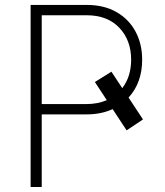

<svg xmlns="http://www.w3.org/2000/svg" viewBox="-20 -747 658 767"><path d="M102.3 0V-727.3H326.3Q395.6 -727.3 445.1 -698.9Q494.7 -670.5 521.3 -621.1Q547.9 -571.7 547.9 -508.5Q547.9 -416.5 493.6 -357.2L551.1 -269.9L485.8 -226.2L430 -311.1Q384.2 -290.1 326.7 -290.1H146.7V0ZM425.1 -460.6 468.4 -394.9Q503.9 -441.1 503.9 -508.5Q503.9 -585.9 456.7 -636Q409.4 -686.1 325.3 -686.1H146.7V-331.3H325.6Q370.4 -331.3 406.6 -346.9L359 -419.4Z"/></svg>

Font: Inter Extra Light BETA
Style: Regular
Weight: 200
Designer: Rasmus Andersson
Foundry: rsms
Version: Version 3.011;git-f93a4a705